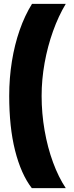

<svg xmlns="http://www.w3.org/2000/svg" viewBox="-20 -770 388 1001"><path d="M146 211Q118 175 96 125.5Q74 76 58.5 14.5Q43 -47 35.5 -118.5Q28 -190 28 -270Q28 -363 42 -450Q56 -537 82.5 -613Q109 -689 147 -750H323Q285 -687 256.5 -607.5Q228 -528 212.5 -441.5Q197 -355 197 -270Q197 -179 212.5 -90Q228 -1 256.5 76.5Q285 154 323 211Z"/></svg>

Font: Teachers ExtraBold
Style: Regular
Weight: 800
Designer: Alfredo Marco Pradil, Chank Diesel
Version: Version 1.001